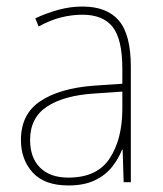

<svg xmlns="http://www.w3.org/2000/svg" viewBox="-20 -557 498 587"><path d="M232 -537Q307 -537 343.5 -494Q380 -451 380 -353V0H358L355 -99H353Q342 -71 322 -46Q302 -21 269.5 -5.5Q237 10 189 10Q116 10 80 -29.5Q44 -69 44 -129Q44 -208 103 -247.5Q162 -287 266 -295L354 -301V-347Q354 -437 324.5 -474.5Q295 -512 232 -512Q200 -512 167.5 -504Q135 -496 98 -476L88 -501Q122 -517 158.5 -527Q195 -537 232 -537ZM267 -271Q175 -265 123.5 -231Q72 -197 72 -129Q72 -75 102.5 -44.5Q133 -14 189 -14Q276 -14 314.5 -71.5Q353 -129 354 -220V-277Z"/></svg>

Font: Noto Sans Myanmar UI SemiCondensed Thin
Style: Regular
Weight: 100
Width: 4
Designer: Monotype Design Team
Foundry: Monotype Imaging Inc.
Version: Version 2.103; ttfautohint (v1.8.4.7-5d5b)